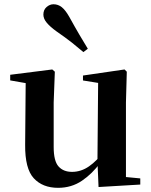

<svg xmlns="http://www.w3.org/2000/svg" viewBox="-20 -875 718 911"><path d="M255.7 16.2Q182.1 16.2 140.2 -29.3Q98.3 -74.7 99.3 -187.9L102 -497.7L132 -475.4L28.4 -493.5V-520.2L228 -545.4L240.2 -534.8L234.7 -388.7V-177.8Q234.7 -111 257.7 -85.3Q280.7 -59.5 321.8 -59.5Q364.7 -59.5 402.5 -85.8Q440.3 -112.1 469.6 -153.8L503.2 -103H456Q418.4 -51 368.8 -17.4Q319.2 16.2 255.7 16.2ZM447.6 12.4 442.4 -109.4V-111.9L445.6 -481.6L373.7 -493.2V-516.6L570.9 -545.4L581.6 -534.8L577.6 -388.7V-35L645.6 -28.5V0.7ZM396.7 -643.7 375.7 -627.8Q350.3 -649.6 321.4 -672.6Q292.4 -695.5 248.4 -725.9Q218.1 -747.6 202 -766.9Q185.8 -786.2 185.8 -805.7Q185.8 -828.4 201 -841.6Q216.2 -854.8 233.8 -854.8Q255.7 -854.8 273.2 -840.9Q290.6 -826.9 308.5 -795.4Q336.9 -743.9 357.4 -709.2Q378 -674.4 396.7 -643.7Z"/></svg>

Font: Noto Serif HK
Style: Regular
Weight: 200
Designer: Ryoko NISHIZUKA 西塚涼子 (kana & ideographs); Frank Grießhammer (Latin, Greek & Cyrillic); Wenlong ZHANG 张文龙 (bopomofo); San
Foundry: Adobe
Version: Version 2.001;hotconv 1.1.0;makeotfexe 2.6.0